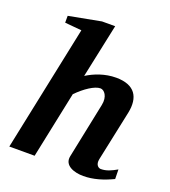

<svg xmlns="http://www.w3.org/2000/svg" viewBox="-137 -836 837 948"><g transform="rotate(20 282.0 -362.5)"><path d="M563 -28 562 -78C532 -61 508 -50 479 -50C468 -50 449 -61 456 -94L512 -359C529 -443 497 -500 397 -500C338 -500 285 -479 245 -454L305 -737H236L67 -705V-669L155 -661L17 0H150L223 -350C264 -392 312 -424 342 -424C362 -424 386 -397 376 -349L316 -58C305 -6 362 12 409 12C462 12 513 -4 563 -28Z"/></g></svg>

Font: Veleka
Style: Bold Italic
Weight: 700
Italic angle: -12°
Designer: Stefan Peev, Context Ltd, 2016; SIL International, 1997-2014.
Foundry: Stefan Peev, Context Ltd, 2016
Version: Version 5.000